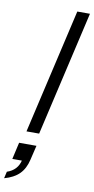

<svg xmlns="http://www.w3.org/2000/svg" viewBox="-174 -763 534 1090"><g transform="rotate(10 93.0 -218.0)"><path d="M13 0 179 -720H252L86 0ZM-66 284 -57 245Q-27 235 -8.5 215Q10 195 17 164L44 168H-39L-17 71H83L63 155Q51 207 20 238Q-11 269 -66 284Z"/></g></svg>

Font: Instrument Sans SemiCondensed
Style: Italic
Weight: 400
Width: 4
Italic angle: -13°
Designer: Rodrigo Fuenzalida
Foundry: fragTYPE
Version: Version 1.000;gftools[0.9.28]